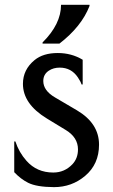

<svg xmlns="http://www.w3.org/2000/svg" viewBox="-20 -767 470 797"><path d="M351.6 -747.1V-742.2Q318.4 -656.7 226.6 -585.9H156.7V-590.8Q233.4 -667 233.4 -747.1ZM39.1 -179.7H43.9Q58.6 -134.8 89.8 -99.6Q132.8 -50.8 201.2 -50.8Q248 -50.8 280.8 -85.4Q303.7 -109.9 303.7 -147Q303.7 -196.3 253.4 -227.1L174.8 -274.9Q75.2 -335.4 75.2 -418.9Q75.2 -478 123.5 -517.6Q159.2 -546.9 219.7 -546.9Q276.9 -546.9 323.2 -519V-416.5H318.4Q315.4 -427.7 303.2 -445.8Q275.9 -486.3 228 -486.3Q201.7 -486.3 182.6 -473.6Q159.7 -458.5 159.7 -430.7Q159.7 -391.1 208 -362.8L299.3 -309.1Q391.1 -254.9 391.1 -166.5Q391.1 -85.4 333 -36.6Q277.8 9.8 204.1 9.8Q131.8 9.3 96.7 -8.3Q66.4 -23.4 39.1 -52.2Z"/></svg>

Font: Classica
Style: Book
Weight: 400
Version: Version 1.001